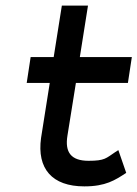

<svg xmlns="http://www.w3.org/2000/svg" viewBox="-20 -652 489 683"><path d="M75 -357H157L126 -161C111 -52 165 11 280 11C356 11 389 -11 429 -37L401 -118L390 -111C357 -89 353 -80 295 -80C233 -80 210 -110 220 -170L250 -357H435L449 -449H264L293 -632H200L171 -449H89Z"/></svg>

Font: Charger Sport
Style: BdObl
Weight: 700
Designer: Jasper
Foundry: Cannot Into Space Fonts
Version: Version 1.1